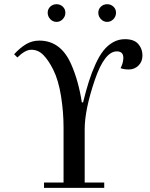

<svg xmlns="http://www.w3.org/2000/svg" viewBox="-20 -902 720 922"><path d="M221.4 -810.1Q209 -823.2 209 -840.8Q209 -858.4 221.4 -870.1Q233.9 -881.8 251.5 -881.8Q269 -881.8 281.5 -870.1Q293.9 -858.4 293.9 -840.8Q293.9 -823.2 281.5 -810.1Q269 -796.9 251.5 -796.9Q233.9 -796.9 221.4 -810.1ZM464.6 -810.1Q452.1 -823.2 452.1 -840.8Q452.1 -858.4 464.6 -870.1Q477.1 -881.8 494.6 -881.8Q512.2 -881.8 524.7 -870.1Q537.1 -858.4 537.1 -840.8Q537.1 -823.2 524.7 -810.1Q512.2 -796.9 494.6 -796.9Q477.1 -796.9 464.6 -810.1ZM47.9 -641.6Q76.2 -672.4 105 -689.7Q133.8 -707 168.9 -707Q272.5 -707 322.3 -592.3Q357.4 -512.2 373 -410.2H378.9Q393.1 -467.8 407 -511.5Q420.9 -555.2 439 -594.7Q457 -634.3 477.1 -659.4Q497.1 -684.6 523.2 -699.2Q549.3 -713.9 580.1 -713.9Q623.5 -713.9 643.8 -690.9Q664.1 -668 664.1 -635.7Q664.1 -606 645 -587.2Q626 -568.4 598.6 -568.4Q575.2 -568.4 559.1 -574.7Q572.3 -601.1 572.3 -624Q572.3 -655.3 541 -655.3Q482.4 -655.3 435.5 -518.6Q386.7 -375 386.7 -282.2V-25.4H480.5V0H191.4V-25.4H285.2V-290Q285.2 -364.7 272.9 -441.2Q260.7 -517.6 235.4 -567.9Q212.9 -612.8 188.2 -637.9Q163.6 -663.1 130.4 -663.1Q100.6 -663.1 63.5 -626Z"/></svg>

Font: Theano Didot
Style: Regular
Weight: 400
Designer: Alexey Kryukov
Version: Version 2.0